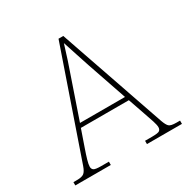

<svg xmlns="http://www.w3.org/2000/svg" viewBox="-160 -863 1000 1012"><g transform="rotate(-30 339.5 -357.0)"><path d="M15 0V-20H37Q66 -20 79 -29.5Q92 -39 102 -68L325 -714H354L577 -68Q587 -40 597.5 -30Q608 -20 642 -20H664V0H451V-20H493Q531 -20 539.5 -27Q548 -34 548 -47Q548 -61 539.5 -87Q531 -113 519 -147L484 -248H192L157 -147Q145 -113 137.5 -87Q130 -61 130 -47Q130 -34 139 -27Q148 -20 185 -20H231V0ZM284 -515 201 -273H475L392 -515Q380 -550 366.5 -592.5Q353 -635 338 -680Q324 -634 309.5 -589.5Q295 -545 284 -515Z"/></g></svg>

Font: Noto Serif Thin
Style: Regular
Weight: 100
Designer: Monotype Design Team
Foundry: Monotype Imaging Inc.
Version: Version 2.015